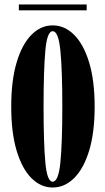

<svg xmlns="http://www.w3.org/2000/svg" viewBox="-20 -824 468 855"><path d="M214.5 11Q161.5 11 119.8 -31Q78 -73 54 -153.2Q30 -233.5 30 -349Q30 -465 54 -545.8Q78 -626.5 119.8 -668.8Q161.5 -711 214.5 -711Q268 -711 310.2 -668.8Q352.5 -626.5 377 -545.8Q401.5 -465 401.5 -349Q401.5 -233.5 377 -153.2Q352.5 -73 310.2 -31Q268 11 214.5 11ZM214.5 -15Q240.5 -15 249 -101.5Q257.5 -188 257.5 -349Q257.5 -510 249 -597.5Q240.5 -685 214.5 -685Q189.5 -685 181.8 -597.5Q174 -510 174 -349Q174 -188 181.8 -101.5Q189.5 -15 214.5 -15ZM64 -778V-804H366V-778Z"/></svg>

Font: Imbue 50pt ExtraBold
Style: Regular
Weight: 800
Designer: Tyler Finck
Foundry: Etcetera Type Company
Version: Version 1.102; ttfautohint (v1.8.3)